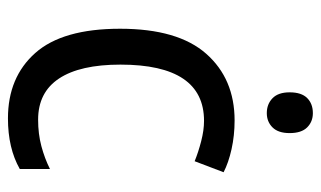

<svg xmlns="http://www.w3.org/2000/svg" viewBox="-178 -692 788 471"><g transform="rotate(90 215.5 -457.0)"><path d="M271 -83Q170 -83 110.5 -150Q51 -217 51 -358Q51 -500 112.5 -569.5Q174 -639 276 -639Q313 -639 346.5 -631.5Q380 -624 403 -612L376 -541Q354 -550 327 -557Q300 -564 277 -564Q139 -564 139 -359Q139 -260 173 -208.5Q207 -157 274 -157Q309 -157 339 -165Q369 -173 395 -186V-112Q344 -83 271 -83ZM258 -831Q279 -831 293 -817Q307 -803 307 -774Q307 -746 293 -732Q279 -718 258 -718Q236 -718 221.5 -732Q207 -746 207 -774Q207 -803 221 -817Q235 -831 258 -831Z"/></g></svg>

Font: Noto Sans Kannada UI SemiCondensed
Style: Regular
Weight: 400
Width: 4
Designer: Jelle Bosma - Monotype Design Team
Foundry: Monotype Imaging Inc.
Version: Version 2.005; ttfautohint (v1.8.4.7-5d5b)